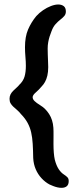

<svg xmlns="http://www.w3.org/2000/svg" viewBox="-20 -664 340 876"><path d="M260.5 193Q252 193 242 190.8Q232 188.5 222.8 184.8Q213.5 181 205.5 177.5Q186 167 169.5 149.2Q153 131.5 143 108.2Q133 85 131.5 57Q131 21 129.2 -7.8Q127.5 -36.5 122.2 -59.8Q117 -83 106 -103.2Q95 -123.5 76.5 -142.5Q67 -154.5 57.5 -162.5Q48 -170.5 40.5 -177.5Q33 -184.5 28.2 -192.8Q23.5 -201 23.5 -213Q23.5 -224.5 28 -233.2Q32.5 -242 39.5 -249Q46.5 -256 54.2 -262.8Q62 -269.5 68 -277Q86 -294 92 -314.5Q98 -335 98 -363.5Q98 -372.5 97.5 -383Q97 -393.5 96 -404.5Q95 -415.5 94.5 -426.5Q94 -437.5 94 -448.5Q94 -496.5 108 -529.2Q122 -562 145.5 -590.5Q158.5 -605 176.2 -617.2Q194 -629.5 212.5 -636.5Q231 -643.5 245.5 -643.5Q261 -643.5 270.8 -636Q280.5 -628.5 280.5 -611.5Q280.5 -599.5 273.5 -591.2Q266.5 -583 255.8 -574.8Q245 -566.5 233.8 -554.2Q222.5 -542 215 -521.5Q210.5 -510.5 206.5 -498Q202.5 -485.5 200 -471.5Q197.5 -457.5 197.5 -442.5Q197.5 -431.5 198 -415.5Q198.5 -399.5 199.2 -383.8Q200 -368 200 -358Q200 -335.5 196 -318.8Q192 -302 185.2 -290Q178.5 -278 170 -269.5Q157 -254 143 -242Q129 -230 129 -220.5Q129 -211.5 137.5 -203Q146 -194.5 164 -183.5Q187.5 -169.5 204.2 -143.5Q221 -117.5 223.5 -81.5Q224.5 -66.5 224.2 -46.8Q224 -27 224 -6.5Q224 14 225.5 32.8Q227 51.5 230 64.5Q237 91.5 247.8 107.8Q258.5 124 272 132.5Q281.5 138.5 287.5 144.8Q293.5 151 293.5 162Q293.5 178 284.8 185.5Q276 193 260.5 193Z"/></svg>

Font: Gluten Thin
Style: Regular
Weight: 400
Version: Version 1.300